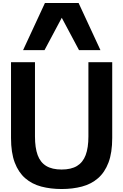

<svg xmlns="http://www.w3.org/2000/svg" viewBox="-20 -1259 828 1290"><path d="M394 11Q320 11 257.5 -5.5Q195 -22 149.5 -61.5Q104 -101 79 -167Q54 -233 54 -332V-841H215V-342Q215 -266 233 -217Q251 -168 290.5 -144Q330 -120 394 -120Q458 -120 497.5 -144Q537 -168 555.5 -217Q574 -266 574 -342V-841H734V-332Q734 -233 709 -167Q684 -101 638.5 -61.5Q593 -22 530.5 -5.5Q468 11 394 11ZM511 -922 342 -1239H508L655 -922ZM135 -922 282 -1239H448L279 -922Z"/></svg>

Font: Matangi Black
Style: Regular
Weight: 900
Designer: Prashant Pant
Foundry: The Graphic Ant
Version: Version 3.002